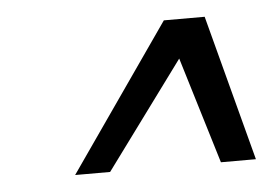

<svg xmlns="http://www.w3.org/2000/svg" viewBox="-32 -706 474 328"><g transform="rotate(-5 205.0 -542.0)"><path d="M259 -667H329L395 -417H335ZM329 -667 145 -417H85L259 -667Z"/></g></svg>

Font: Epunda Sans Light
Style: Italic
Weight: 300
Italic angle: -12.0243°
Designer: Simon Atzbach
Foundry: typofactur
Version: Version 2.204